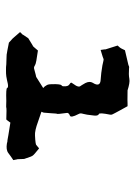

<svg xmlns="http://www.w3.org/2000/svg" viewBox="74 -527 452 640"><g transform="rotate(90 300.0 -207.0)"><path d="M281.2 -406.2C265.6 -411.1 252 -414.1 242.2 -412.1C232.4 -410.2 221.7 -410.2 208 -411.1C204.1 -412.1 200.2 -411.1 197.3 -409.2C194.3 -408.2 177.7 -404.3 147.5 -397.5C142.6 -386.7 139.6 -381.8 138.7 -380.9L131.8 -373L144.5 -333C144.5 -332 144.5 -327.1 146.5 -316.4C166 -322.3 175.8 -325.2 176.8 -326.2C177.7 -327.1 185.5 -325.2 198.2 -322.3C214.8 -319.3 231.4 -317.4 247.1 -316.4C262.7 -315.4 266.6 -306.6 255.9 -290C252 -283.2 252 -275.4 256.8 -265.6C262.7 -255.9 265.6 -250 267.6 -248C269.5 -245.1 268.6 -240.2 265.6 -234.4C261.7 -228.5 258.8 -223.6 255.9 -219.7C254.9 -217.8 255.9 -215.8 260.7 -212.9C265.6 -210 268.6 -204.1 267.6 -192.4C267.6 -189.5 266.6 -187.5 263.7 -185.5C261.7 -183.6 259.8 -171.9 260.7 -153.3C260.7 -145.5 261.7 -139.6 264.6 -135.7C266.6 -131.8 269.5 -127.9 273.4 -125L236.3 -101.6C235.4 -101.6 226.6 -99.6 209 -94.7C205.1 -93.8 202.1 -94.7 197.3 -97.7C193.4 -100.6 176.8 -103.5 148.4 -107.4C139.6 -96.7 134.8 -91.8 133.8 -90.8C133.8 -91.8 125 -85.9 107.4 -75.2L95.7 -57.6C96.7 -57.6 93.8 -54.7 86.9 -47.9C101.6 -31.2 109.4 -21.5 111.3 -20.5C112.3 -19.5 116.2 -16.6 122.1 -10.7C145.5 -5.9 157.2 -3.9 158.2 -3.9C159.2 -2.9 170.9 -2.9 194.3 -2C200.2 -1 207 -1 212.9 -1C221.7 -1 228.5 -1 234.4 -2C243.2 -3.9 252 -4.9 257.8 -6.8C266.6 -8.8 272.5 -7.8 273.4 -4.9C273.4 -2 288.1 -1 316.4 -2C330.1 -2 336.9 -1 338.9 -2C340.8 -2.9 353.5 -2.9 377 -2C378.9 -2 380.9 -3.9 383.8 -8.8L388.7 -15.6C424.8 -9.8 444.3 -6.8 447.3 -5.9C449.2 -5.9 453.1 -5.9 459 -3.9C471.7 -2 482.4 -2.9 490.2 -8.8C498 -14.6 505.9 -20.5 513.7 -25.4C511.7 -33.2 511.7 -38.1 510.7 -39.1L509.8 -61.5C503.9 -80.1 500 -89.8 498 -90.8C497.1 -92.8 489.3 -99.6 474.6 -111.3C467.8 -105.5 463.9 -102.5 462.9 -101.6C461.9 -100.6 453.1 -98.6 432.6 -97.7C420.9 -96.7 405.3 -100.6 386.7 -107.4C368.2 -114.3 356.4 -117.2 352.5 -119.1C354.5 -124 355.5 -126 355.5 -127C355.5 -127.9 356.4 -135.7 357.4 -150.4C358.4 -164.1 358.4 -169.9 359.4 -170.9C360.4 -171.9 359.4 -182.6 356.4 -204.1C355.5 -208 359.4 -211.9 365.2 -213.9C371.1 -215.8 369.1 -225.6 360.4 -242.2C357.4 -247.1 357.4 -252 359.4 -257.8C361.3 -263.7 363.3 -276.4 365.2 -294.9C366.2 -303.7 364.3 -308.6 360.4 -310.5C356.4 -311.5 357.4 -324.2 362.3 -348.6C363.3 -352.5 360.4 -358.4 356.4 -365.2C352.5 -372.1 345.7 -385.7 334 -406.2H325.2C324.2 -406.2 309.6 -405.3 281.2 -406.2Z"/></g></svg>

Font: Hermetico
Style: Regular
Weight: 400
Version: Version 1.0